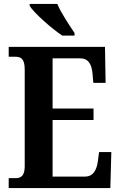

<svg xmlns="http://www.w3.org/2000/svg" viewBox="-20 -951 610 971"><path d="M295 -771H357V-784C332 -822 288 -886 270 -931H130V-921C152 -886 240 -807 295 -771ZM24 0H538L543 -182H481L475 -136C469 -92 452 -58 410 -58H246V-344H453V-402H246V-656H385C427 -656 444 -626 448 -578L452 -532H514L511 -714H24V-664H57C84 -664 105 -656 105 -600V-110C105 -63 87 -50 59 -50H24Z"/></svg>

Font: Noto Serif Tamil Condensed
Style: Bold
Weight: 700
Width: 3
Designer: Indian Type Foundry, Tom Grace, and the Monotype Design Team
Foundry: Monotype Imaging Inc.
Version: Version 2.004